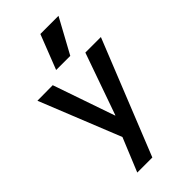

<svg xmlns="http://www.w3.org/2000/svg" viewBox="-301 -867 1153 1153"><g transform="rotate(-45 275.5 -290.0)"><path d="M126 210 214 -4 7 -519 138 -520 274 -126H276L415 -520H547L254 210ZM337 -570H217L303 -790H457Z"/></g></svg>

Font: M PLUS 1 Thin SemiBold
Style: Regular
Weight: 600
Version: Version 1.001